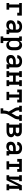

<svg xmlns="http://www.w3.org/2000/svg" viewBox="2908 -3486 783 6640"><g transform="rotate(90 3300.0 -166.5)"><path d="M84 0V-92H134V-438H84V-530H519V-371H422V-438H241V-92H315V0Z M843 8Q811 8 780 -0.5Q749 -9 725.5 -30.5Q702 -52 691.5 -82.5Q681 -113 681 -145Q681 -173 689 -200.5Q697 -228 715.5 -249Q734 -270 758.5 -284Q783 -298 810 -306.5Q837 -315 865 -317.5Q893 -320 921 -320H1004V-365Q1004 -384 995 -401Q986 -418 970.5 -428.5Q955 -439 936 -442.5Q917 -446 899 -446Q881 -446 863 -442.5Q845 -439 829.5 -430Q814 -421 804 -405Q794 -389 794 -371Q794 -371 794 -371Q794 -371 794 -371H687Q687 -371 687 -371.5Q687 -372 687 -372Q687 -397 695 -421.5Q703 -446 718 -466Q733 -486 754.5 -500.5Q776 -515 799.5 -523.5Q823 -532 848 -535Q873 -538 899 -538Q924 -538 950 -535Q976 -532 1000.5 -523Q1025 -514 1046.5 -499Q1068 -484 1083 -462.5Q1098 -441 1104.5 -416Q1111 -391 1111 -365V-92H1160V0H1004V-83Q993 -61 976 -43Q959 -25 937.5 -13.5Q916 -2 891.5 3Q867 8 843 8ZM885 -84Q907 -84 929.5 -89.5Q952 -95 969.5 -109.5Q987 -124 995.5 -145Q1004 -166 1004 -189V-228H921Q907 -228 893 -227Q879 -226 865 -223.5Q851 -221 838 -216.5Q825 -212 813.5 -204Q802 -196 795 -183Q788 -170 788 -156Q788 -139 796.5 -123.5Q805 -108 819.5 -99Q834 -90 851 -87Q868 -84 885 -84Z M1240 205V113H1289V-438H1240V-530H1396V-442Q1406 -463 1420.5 -482Q1435 -501 1454.5 -514Q1474 -527 1497 -532.5Q1520 -538 1544 -538Q1570 -538 1596 -531Q1622 -524 1643.5 -508.5Q1665 -493 1680 -471Q1695 -449 1703.5 -424Q1712 -399 1715.5 -372.5Q1719 -346 1719 -320V-210Q1719 -184 1715.5 -157.5Q1712 -131 1703.5 -106Q1695 -81 1680 -59Q1665 -37 1643.5 -21.5Q1622 -6 1596 1Q1570 8 1544 8Q1520 8 1497 2.5Q1474 -3 1454.5 -16Q1435 -29 1420.5 -48Q1406 -67 1396 -88V113H1470V205ZM1501 -84Q1517 -84 1532.5 -87.5Q1548 -91 1561.5 -99.5Q1575 -108 1585 -120.5Q1595 -133 1601 -148Q1607 -163 1609.5 -178.5Q1612 -194 1612 -210V-320Q1612 -336 1609.5 -351.5Q1607 -367 1601 -382Q1595 -397 1585 -409.5Q1575 -422 1561.5 -430.5Q1548 -439 1532.5 -442.5Q1517 -446 1501 -446Q1478 -446 1456 -436.5Q1434 -427 1420 -408Q1406 -389 1401 -366Q1396 -343 1396 -320V-210Q1396 -187 1401 -164Q1406 -141 1420 -122Q1434 -103 1456 -93.5Q1478 -84 1501 -84Z M2043 8Q2011 8 1980 -0.5Q1949 -9 1925.5 -30.5Q1902 -52 1891.5 -82.5Q1881 -113 1881 -145Q1881 -173 1889 -200.5Q1897 -228 1915.5 -249Q1934 -270 1958.5 -284Q1983 -298 2010 -306.5Q2037 -315 2065 -317.5Q2093 -320 2121 -320H2204V-365Q2204 -384 2195 -401Q2186 -418 2170.5 -428.5Q2155 -439 2136 -442.5Q2117 -446 2099 -446Q2081 -446 2063 -442.5Q2045 -439 2029.5 -430Q2014 -421 2004 -405Q1994 -389 1994 -371Q1994 -371 1994 -371Q1994 -371 1994 -371H1887Q1887 -371 1887 -371.5Q1887 -372 1887 -372Q1887 -397 1895 -421.5Q1903 -446 1918 -466Q1933 -486 1954.5 -500.5Q1976 -515 1999.5 -523.5Q2023 -532 2048 -535Q2073 -538 2099 -538Q2124 -538 2150 -535Q2176 -532 2200.5 -523Q2225 -514 2246.5 -499Q2268 -484 2283 -462.5Q2298 -441 2304.5 -416Q2311 -391 2311 -365V-92H2360V0H2204V-83Q2193 -61 2176 -43Q2159 -25 2137.5 -13.5Q2116 -2 2091.5 3Q2067 8 2043 8ZM2085 -84Q2107 -84 2129.5 -89.5Q2152 -95 2169.5 -109.5Q2187 -124 2195.5 -145Q2204 -166 2204 -189V-228H2121Q2107 -228 2093 -227Q2079 -226 2065 -223.5Q2051 -221 2038 -216.5Q2025 -212 2013.5 -204Q2002 -196 1995 -183Q1988 -170 1988 -156Q1988 -139 1996.5 -123.5Q2005 -108 2019.5 -99Q2034 -90 2051 -87Q2068 -84 2085 -84Z M2440 0V-92H2489V-438H2440V-530H2646V-438H2596V-318H2804V-438H2754V-530H2960V-438H2911V-92H2960V0H2754V-92H2804V-226H2596V-92H2646V0Z M3158 0V-92H3247V-438H3174V-371H3077V-530H3523V-371H3426V-438H3353V-92H3442V0Z M3726 205V113H3802Q3802 88 3804 64Q3806 40 3810.5 16Q3815 -8 3822 -31.5Q3829 -55 3840 -77L3722 -280Q3711 -298 3705.5 -317.5Q3700 -337 3696.5 -357Q3693 -377 3691.5 -397Q3690 -417 3690 -438H3640V-530H3846V-438H3796Q3797 -423 3798 -409Q3799 -395 3800.5 -380.5Q3802 -366 3805 -352Q3808 -338 3815 -325L3896 -173L3986 -327Q3993 -339 3995.5 -353Q3998 -367 4000 -381Q4002 -395 4002.5 -409.5Q4003 -424 4004 -438H3954V-530H4160V-438H4110Q4110 -417 4108.5 -397Q4107 -377 4103.5 -357Q4100 -337 4094.5 -317.5Q4089 -298 4078 -280L3941 -45Q3930 -26 3924 -4.5Q3918 17 3914.5 39Q3911 61 3910 83Q3909 105 3909 127V205Z M4240 0V-92H4289V-438H4240V-530H4505Q4528 -530 4551 -527.5Q4574 -525 4595.5 -517.5Q4617 -510 4636.5 -497.5Q4656 -485 4670 -467Q4684 -449 4690.5 -426.5Q4697 -404 4697 -381Q4697 -365 4693.5 -349.5Q4690 -334 4682 -320Q4674 -306 4661.5 -295.5Q4649 -285 4635 -277Q4654 -270 4671.5 -259Q4689 -248 4702 -232.5Q4715 -217 4721 -197Q4727 -177 4727 -157Q4727 -132 4718.5 -107.5Q4710 -83 4693 -64Q4676 -45 4653 -32.5Q4630 -20 4606 -12.5Q4582 -5 4556.5 -2.5Q4531 0 4505 0ZM4396 -320H4505Q4520 -320 4534.5 -322.5Q4549 -325 4562 -332Q4575 -339 4582.5 -352Q4590 -365 4590 -380Q4590 -394 4582 -406.5Q4574 -419 4561.5 -426Q4549 -433 4534.5 -435.5Q4520 -438 4505 -438H4396ZM4396 -92H4505Q4518 -92 4530 -93Q4542 -94 4554 -96.5Q4566 -99 4578 -104Q4590 -109 4599.5 -116.5Q4609 -124 4614.5 -135.5Q4620 -147 4620 -159Q4620 -172 4614.5 -183.5Q4609 -195 4599.5 -203Q4590 -211 4578.5 -215.5Q4567 -220 4555 -223Q4543 -226 4530.5 -227Q4518 -228 4505 -228H4396Z M5043 8Q5011 8 4980 -0.5Q4949 -9 4925.5 -30.5Q4902 -52 4891.5 -82.5Q4881 -113 4881 -145Q4881 -173 4889 -200.5Q4897 -228 4915.5 -249Q4934 -270 4958.5 -284Q4983 -298 5010 -306.5Q5037 -315 5065 -317.5Q5093 -320 5121 -320H5204V-365Q5204 -384 5195 -401Q5186 -418 5170.5 -428.5Q5155 -439 5136 -442.5Q5117 -446 5099 -446Q5081 -446 5063 -442.5Q5045 -439 5029.5 -430Q5014 -421 5004 -405Q4994 -389 4994 -371Q4994 -371 4994 -371Q4994 -371 4994 -371H4887Q4887 -371 4887 -371.5Q4887 -372 4887 -372Q4887 -397 4895 -421.5Q4903 -446 4918 -466Q4933 -486 4954.5 -500.5Q4976 -515 4999.5 -523.5Q5023 -532 5048 -535Q5073 -538 5099 -538Q5124 -538 5150 -535Q5176 -532 5200.5 -523Q5225 -514 5246.5 -499Q5268 -484 5283 -462.5Q5298 -441 5304.5 -416Q5311 -391 5311 -365V-92H5360V0H5204V-83Q5193 -61 5176 -43Q5159 -25 5137.5 -13.5Q5116 -2 5091.5 3Q5067 8 5043 8ZM5085 -84Q5107 -84 5129.5 -89.5Q5152 -95 5169.5 -109.5Q5187 -124 5195.5 -145Q5204 -166 5204 -189V-228H5121Q5107 -228 5093 -227Q5079 -226 5065 -223.5Q5051 -221 5038 -216.5Q5025 -212 5013.5 -204Q5002 -196 4995 -183Q4988 -170 4988 -156Q4988 -139 4996.5 -123.5Q5005 -108 5019.5 -99Q5034 -90 5051 -87Q5068 -84 5085 -84Z M5558 0V-92H5647V-438H5574V-371H5477V-530H5923V-371H5826V-438H5753V-92H5842V0Z M6040 0V-92H6089V-438H6040V-530H6246V-438H6196V-318Q6196 -291 6195 -264.5Q6194 -238 6191.5 -212Q6189 -186 6185.5 -159.5Q6182 -133 6179 -107L6389 -530H6560V-438H6511V-92H6560V0H6354V-92H6404V-212Q6404 -239 6405 -265.5Q6406 -292 6408.5 -318Q6411 -344 6414.5 -370.5Q6418 -397 6421 -423L6211 0Z"/></g></svg>

Font: Iosevka Curly Slab SmBdEx
Style: Regular
Weight: 600
Width: 7
Monospace: yes
Designer: Belleve Invis
Foundry: Belleve Invis
Version: Version 11.1.0; ttfautohint (v1.8.3)